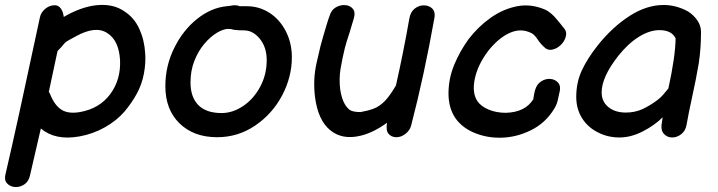

<svg xmlns="http://www.w3.org/2000/svg" viewBox="-44 -551 2882 771"><path d="M77 151Q99 58 120 -35Q178 14 274 -3Q330 -13 377.5 -40Q425 -67 456 -103Q486 -139 506 -176Q526 -213 534 -256Q542 -299 539 -337Q536 -390 515.5 -435Q495 -480 456 -505Q415 -534 355.5 -531Q296 -528 228 -492L212 -483Q210 -503 200.5 -516.5Q191 -530 176 -530Q155 -530 137.5 -515.5Q120 -501 116 -480Q24 -48 -22 149Q-28 172 -15.5 185.5Q-3 199 17 200Q37 201 54.5 189Q72 177 77 151ZM277 -101Q231 -93 203.5 -110Q176 -127 158 -171Q156 -177 152 -182L187 -346L204 -364Q211 -373 214 -376Q215 -377 216.5 -378.5Q218 -380 219 -381Q226 -387 262 -406Q341 -449 387 -418Q433 -389 438 -311Q442 -232 399 -173.5Q356 -115 277 -101Z M828 0Q912 0 981 -47Q1050 -94 1089 -168Q1128 -242 1128 -321Q1128 -378 1104 -425Q1080 -472 1039 -499Q997 -526 948 -526H918Q910 -530 898 -530Q893 -530 887 -529Q880 -527 866 -526Q804 -520 747.5 -475Q691 -430 656 -359Q620 -287 620 -205Q620 -111 677 -55.5Q734 0 828 0ZM846 -97Q784 -97 752.5 -129Q721 -161 721 -220Q721 -267 736.5 -306.5Q752 -346 776.5 -375Q801 -404 828 -420Q854 -435 873 -435Q879 -435 885 -434Q891 -432 898 -431Q914 -429 936 -429Q972 -429 999.5 -395Q1027 -361 1027 -310Q1027 -251 1000.5 -202Q974 -153 932 -125Q890 -97 846 -97Z M1545 0Q1565 1 1583.5 -13Q1602 -27 1607 -47Q1659 -246 1701 -482Q1704 -505 1691.5 -517Q1679 -529 1659 -529.5Q1639 -530 1622 -517Q1605 -504 1600 -478Q1576 -341 1546 -208Q1521 -165 1500 -144Q1479 -123 1456 -114.5Q1433 -106 1404 -101Q1372 -101 1360 -110Q1331 -132 1322 -193Q1317 -235 1323.5 -274.5Q1330 -314 1341 -359Q1346 -379 1360 -421Q1373 -463 1377 -478Q1384 -502 1373 -515.5Q1362 -529 1342.5 -530.5Q1323 -532 1304.5 -521.5Q1286 -511 1279 -486Q1276 -479 1269 -456Q1262 -433 1254.5 -407.5Q1247 -382 1243 -366Q1237 -341 1228 -301.5Q1219 -262 1218 -227Q1217 -193 1221 -161Q1233 -69 1281 -29Q1330 12 1404 -6Q1455 -18 1510 -58Q1505 -27 1516 -14Q1527 -1 1545 0Z M1967 2Q2029 1 2088 -28Q2147 -57 2182 -115Q2194 -134 2198 -159L2201 -173L2203 -181Q2209 -205 2197.5 -218.5Q2186 -232 2167 -234Q2148 -236 2129.5 -224.5Q2111 -213 2104 -187L2100 -169V-166L2098 -158V-153Q2065 -100 1987 -98Q1949 -98 1918 -111Q1887 -124 1873 -145Q1851 -178 1862.5 -234Q1874 -290 1916 -346Q1957 -398 2002 -418.5Q2047 -439 2088 -419Q2098 -415 2109 -401L2121 -384Q2130 -372 2138 -365Q2153 -348 2172.5 -351.5Q2192 -355 2208 -370.5Q2224 -386 2228.5 -406Q2233 -426 2218 -441L2207 -455L2192 -473Q2171 -499 2148 -511Q2090 -537 2033 -526Q1976 -515 1925.5 -479Q1875 -443 1837 -393Q1802 -344 1780 -291Q1758 -238 1757 -180Q1756 -121 1783 -79Q1810 -39 1860 -18Q1910 3 1967 2Z M2444 1Q2490 1 2537.5 -23.5Q2585 -48 2617 -80L2613 -53Q2609 -28 2622 -13.5Q2635 1 2655 1Q2675 1 2692 -12.5Q2709 -26 2713 -50Q2721 -96 2735 -160Q2751 -232 2762 -297Q2771 -356 2771 -423Q2771 -448 2756 -469.5Q2741 -491 2719 -505Q2671 -531 2621 -531Q2553 -531 2485 -487.5Q2417 -444 2358 -371Q2315 -317 2292.5 -268.5Q2270 -220 2270 -162Q2270 -114 2293 -77Q2316 -40 2356 -20Q2395 1 2444 1ZM2469 -99Q2426 -99 2399 -121Q2372 -143 2372 -180Q2372 -242 2439 -327Q2479 -377 2522 -403.5Q2565 -430 2604 -430Q2653 -430 2669 -397Q2668 -324 2640 -196Q2632 -186 2621 -173Q2610 -160 2597 -150Q2565 -126 2535 -112.5Q2505 -99 2469 -99Z"/></svg>

Font: Balsamiq Sans
Style: Italic
Weight: 400
Italic angle: -12°
Designer: Michael Angeles
Foundry: Balsamiq SRL
Version: Version 1.020; ttfautohint (v1.8.4.7-5d5b);gftools[0.9.26]